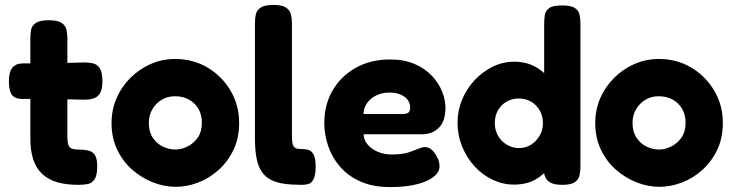

<svg xmlns="http://www.w3.org/2000/svg" viewBox="-20 -740 2970 778"><path d="M298 9Q247 9 210.5 -2Q174 -13 150 -36Q126 -59 114.5 -94.5Q103 -130 103 -179V-585Q103 -605 106.5 -621Q110 -637 126 -647.5Q142 -658 178 -658Q214 -658 230 -647Q246 -636 249.5 -619Q253 -602 253 -582V-185Q253 -169 255.5 -158.5Q258 -148 263 -143Q268 -138 277 -136Q286 -134 299 -134Q321 -134 338 -130Q355 -126 364.5 -112Q374 -98 374 -65Q374 -29 363 -13Q352 3 334.5 6Q317 9 298 9ZM72 -483H182L320 -487Q339 -487 356 -483.5Q373 -480 384 -464Q395 -448 395 -411Q395 -377 384.5 -361Q374 -345 357 -340.5Q340 -336 320 -336L189 -339H68Q39 -340 27.5 -356.5Q16 -373 16 -412Q16 -448 30 -465.5Q44 -483 72 -483Z M692 17Q645 17 598.5 -1.5Q552 -20 514 -54Q476 -88 454 -135.5Q432 -183 432 -241Q432 -295 452 -341.5Q472 -388 508 -424Q544 -460 590.5 -480.5Q637 -501 690 -501Q762 -501 820.5 -466.5Q879 -432 914 -373Q949 -314 949 -242Q949 -181 926.5 -133.5Q904 -86 866.5 -52Q829 -18 783.5 -0.5Q738 17 692 17ZM690 -134Q714 -134 739 -146Q764 -158 781 -182Q798 -206 798 -243Q798 -275 784 -299Q770 -323 745.5 -336.5Q721 -350 689 -350Q659 -350 635.5 -336Q612 -322 597.5 -297.5Q583 -273 583 -242Q583 -206 599.5 -181.5Q616 -157 641 -145.5Q666 -134 690 -134Z M1203 9Q1162 9 1130.5 4.5Q1099 0 1076.5 -12Q1054 -24 1040 -45Q1026 -66 1019.5 -99.5Q1013 -133 1013 -182V-644Q1013 -664 1016.5 -681Q1020 -698 1036 -709Q1052 -720 1088 -720Q1124 -720 1139.5 -709Q1155 -698 1159 -681Q1163 -664 1163 -644V-189Q1163 -173 1164.5 -162.5Q1166 -152 1170.5 -146Q1175 -140 1183 -138Q1191 -136 1204 -136Q1216 -136 1228.5 -133Q1241 -130 1250 -115Q1259 -100 1259 -65Q1259 -29 1250 -13Q1241 3 1228.5 6Q1216 9 1203 9Z M1560 18Q1490 18 1439.5 -5Q1389 -28 1357 -65.5Q1325 -103 1309.5 -149Q1294 -195 1294 -241Q1294 -316 1328 -374Q1362 -432 1422 -465.5Q1482 -499 1560 -499Q1618 -499 1660.5 -480.5Q1703 -462 1730.5 -432.5Q1758 -403 1771.5 -369Q1785 -335 1785 -304Q1785 -249 1758.5 -222.5Q1732 -196 1691 -196H1453Q1455 -170 1471.5 -152Q1488 -134 1513 -124Q1538 -114 1566 -114Q1590 -114 1608 -116.5Q1626 -119 1639 -123.5Q1652 -128 1663 -132.5Q1674 -137 1682.5 -140Q1691 -143 1699 -144Q1714 -145 1726.5 -135.5Q1739 -126 1749 -107Q1756 -96 1758.5 -86Q1761 -76 1761 -66Q1761 -42 1736.5 -23Q1712 -4 1667.5 7Q1623 18 1560 18ZM1453 -278H1611Q1627 -278 1634.5 -283.5Q1642 -289 1642 -305Q1642 -323 1631 -336.5Q1620 -350 1601.5 -357.5Q1583 -365 1559 -365Q1528 -365 1504 -353Q1480 -341 1466.5 -321Q1453 -301 1453 -278Z M2063 8Q2018 8 1976.5 -11.5Q1935 -31 1903 -66Q1871 -101 1852.5 -146.5Q1834 -192 1834 -243Q1834 -292 1852.5 -336.5Q1871 -381 1903.5 -415.5Q1936 -450 1977 -470Q2018 -490 2063 -490Q2111 -490 2147.5 -470.5Q2184 -451 2209 -417Q2234 -383 2246.5 -338Q2259 -293 2260 -244Q2261 -193 2248.5 -148Q2236 -103 2211 -68Q2186 -33 2149.5 -12.5Q2113 8 2063 8ZM2083 -140Q2110 -140 2131.5 -153.5Q2153 -167 2166.5 -190Q2180 -213 2180 -241Q2180 -270 2167 -292.5Q2154 -315 2132 -328Q2110 -341 2082 -341Q2055 -341 2032.5 -328Q2010 -315 1997.5 -292.5Q1985 -270 1985 -241Q1985 -213 1998 -190Q2011 -167 2034 -153.5Q2057 -140 2083 -140ZM2258 9Q2224 9 2207 -2Q2190 -13 2185 -36V-642Q2185 -661 2187.5 -678.5Q2190 -696 2205 -707Q2220 -718 2257 -718Q2294 -718 2309.5 -707.5Q2325 -697 2328.5 -680Q2332 -663 2332 -643V-67Q2332 -48 2328.5 -30.5Q2325 -13 2309.5 -2Q2294 9 2258 9Z M2652 17Q2605 17 2558.5 -1.5Q2512 -20 2474 -54Q2436 -88 2414 -135.5Q2392 -183 2392 -241Q2392 -295 2412 -341.5Q2432 -388 2468 -424Q2504 -460 2550.5 -480.5Q2597 -501 2650 -501Q2722 -501 2780.5 -466.5Q2839 -432 2874 -373Q2909 -314 2909 -242Q2909 -181 2886.5 -133.5Q2864 -86 2826.5 -52Q2789 -18 2743.5 -0.5Q2698 17 2652 17ZM2650 -134Q2674 -134 2699 -146Q2724 -158 2741 -182Q2758 -206 2758 -243Q2758 -275 2744 -299Q2730 -323 2705.5 -336.5Q2681 -350 2649 -350Q2619 -350 2595.5 -336Q2572 -322 2557.5 -297.5Q2543 -273 2543 -242Q2543 -206 2559.5 -181.5Q2576 -157 2601 -145.5Q2626 -134 2650 -134Z"/></svg>

Font: Fredoka Light SemiBold
Style: Regular
Weight: 600
Version: Version 2.001